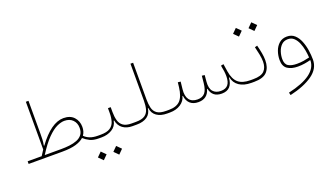

<svg xmlns="http://www.w3.org/2000/svg" viewBox="-76 -1171 3415 1986"><g transform="rotate(-20 1631.0 -178.0)"><path d="M219.2 -29.3Q229 -44.9 238.8 -59.8Q248.5 -74.7 257.8 -89.4V-614.3H286.6V-253.9Q286.6 -218.8 285.4 -188.5Q284.2 -158.2 277.3 -125L281.7 -122.1Q428.7 -322.8 563.5 -322.8Q638.7 -322.8 678.5 -278.8Q718.3 -234.9 718.3 -170.9Q718.3 -147 712.4 -124.5Q706.5 -102.1 691.9 -82Q715.8 -57.1 752 -43.2Q788.1 -29.3 838.9 -29.3H839.4V0H838.9Q779.8 0 742.2 -18.3Q704.6 -36.6 675.3 -63.5Q645.5 -35.2 587.6 -17.6Q529.8 0 433.6 0H64.9V-29.3ZM252.9 -29.3H434.1Q480.5 -29.3 525.4 -34.4Q570.3 -39.6 607.4 -54Q644.5 -68.4 666.5 -96.4Q688.5 -124.5 688.5 -170.4Q688.5 -224.1 655 -258.5Q621.6 -293 563.5 -293Q527.3 -293 480.7 -271.5Q434.1 -250 377.2 -193.1Q320.3 -136.2 252.9 -29.3Z M1063.5 -209Q1063.5 -155.3 1075 -114.7Q1086.4 -74.2 1117.9 -51.8Q1149.4 -29.3 1209.5 -29.3H1256.3V0H1207.5Q1145.5 0 1103.3 -30.5Q1061 -61 1049.8 -120.1H1044.9Q1034.2 -60.5 984.1 -30.3Q934.1 0 868.7 0H839.4Q829.6 0 829.6 -14.6Q829.6 -29.3 839.4 -29.3H868.7Q937 -29.3 972.4 -52Q1007.8 -74.7 1020.5 -115.2Q1033.2 -155.8 1033.2 -209V-261.7H1063.5ZM761.2 182.1 809.1 134.3 856.9 182.1 809.1 230ZM931.2 182.1 979 134.3 1026.9 182.1 979 230Z M1420.9 -120.1Q1413.6 -60.5 1370.4 -30.3Q1327.1 0 1256.3 0Q1251 0 1248.8 -4.6Q1246.6 -9.3 1246.6 -14.6Q1246.6 -20 1248.8 -24.7Q1251 -29.3 1256.3 -29.3Q1323.2 -29.3 1355.7 -51.8Q1388.2 -74.2 1398.7 -114.5Q1409.2 -154.8 1409.2 -208V-614.3H1438.5V-210.9Q1438.5 -157.2 1448.5 -116.2Q1458.5 -75.2 1491 -52.2Q1523.4 -29.3 1590.3 -29.3H1590.8V0H1590.3Q1521 0 1476.8 -30.5Q1432.6 -61 1425.8 -120.1Z M2317.4 -132.3Q2308.6 0 2193.4 0Q2140.1 0 2109.1 -25.4Q2078.1 -50.8 2068.8 -97.7H2064Q2037.1 0 1936 0Q1878.4 0 1845.2 -30.3Q1812 -60.5 1805.2 -116.2H1800.3Q1788.1 -64.5 1739.3 -32.2Q1690.4 0 1620.6 0H1590.8Q1581.1 0 1581.1 -14.6Q1581.1 -29.3 1590.8 -29.3H1620.6Q1704.6 -29.3 1745.4 -72.3Q1786.1 -115.2 1797.9 -213.4L1803.7 -266.1L1834 -262.7L1825.2 -182.6Q1816.9 -107.9 1845.7 -68.6Q1874.5 -29.3 1936.5 -29.3Q1990.2 -29.3 2017.8 -61.5Q2045.4 -93.8 2052.7 -167L2060.5 -245.1L2090.8 -241.2L2084.5 -171.4Q2078.1 -97.7 2107.9 -63.5Q2137.7 -29.3 2193.4 -29.3Q2247.1 -29.3 2272.2 -60.5Q2297.4 -91.8 2297.4 -154.3Q2297.4 -204.6 2282.2 -274.9L2311.5 -280.8L2324.7 -195.3Q2338.9 -107.9 2384 -68.6Q2429.2 -29.3 2518.1 -29.3H2519V0H2518.1Q2435.5 0 2384.8 -34.7Q2334 -69.3 2322.3 -132.3Z M2704.6 -341.3Q2716.8 -294.4 2724.6 -251.7Q2732.4 -209 2732.4 -172.9Q2732.4 -91.3 2690.7 -45.7Q2648.9 0 2548.8 0H2519Q2509.3 0 2509.3 -14.6Q2509.3 -29.3 2519 -29.3H2548.8Q2635.3 -29.3 2670.4 -64.9Q2705.6 -100.6 2705.6 -167Q2705.6 -201.7 2697.3 -243.9Q2689 -286.1 2677.2 -334ZM2512.2 -541.5 2560.1 -589.4 2607.9 -541.5 2560.1 -493.7ZM2682.1 -541.5 2730 -589.4 2777.8 -541.5 2730 -493.7Z M3170.4 -10.3 3168 -13.2Q3138.7 -5.4 3103.8 0.5Q3068.8 6.3 3028.3 6.3Q2958 6.3 2914.8 -22.9Q2871.6 -52.2 2871.6 -122.6Q2871.6 -171.9 2888.2 -218.5Q2904.8 -265.1 2939 -295.2Q2973.1 -325.2 3024.9 -325.2Q3075.2 -325.2 3108.6 -294.9Q3142.1 -264.6 3161.6 -216.3Q3181.2 -168 3189.5 -113.3Q3197.8 -58.6 3197.8 -9.8Q3197.8 89.8 3105.5 155.5Q3013.2 221.2 2855 257.3L2847.7 228Q3167.5 156.2 3170.4 -10.3ZM3167.5 -43Q3165.5 -80.6 3157.7 -124.3Q3149.9 -168 3133.5 -207Q3117.2 -246.1 3090.8 -271Q3064.5 -295.9 3024.9 -295.9Q2981.9 -295.9 2954.6 -269.3Q2927.2 -242.7 2914.1 -202.6Q2900.9 -162.6 2900.9 -122.6Q2900.9 -64.9 2935.1 -44.4Q2969.2 -23.9 3028.3 -23.9Q3068.8 -23.9 3104 -29.8Q3139.2 -35.6 3167.5 -43Z"/></g></svg>

Font: Estedad-FD Thin
Style: Regular
Weight: 100
Designer: Amin Abedi
Version: Version 7.3